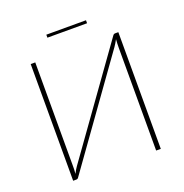

<svg xmlns="http://www.w3.org/2000/svg" viewBox="-145 -958 1041 1087"><g transform="rotate(-20 375.5 -414.5)"><path d="M111.5 0ZM606 -694.5Q611.5 -703 620 -703H639.5V0H611.5V-618.5Q611.5 -631 612 -643.8Q612.5 -656.5 613.5 -670Q607.5 -658.5 601.8 -649.5Q596 -640.5 590.5 -632L144.5 -8.5Q139.5 0 131 0H111.5V-703H139V-84.5Q139 -71.5 138.8 -58.8Q138.5 -46 137 -32Q142.5 -43.5 148.2 -52.8Q154 -62 160 -71ZM251.5 -829H490.5V-811H251.5Z"/></g></svg>

Font: Lato Thin
Style: Regular
Weight: 200
Designer: Lukasz Dziedzic
Foundry: tyPoland Lukasz Dziedzic
Version: Version 2.007; 2014-02-27